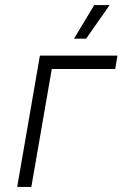

<svg xmlns="http://www.w3.org/2000/svg" viewBox="-20 -740 485 760"><path d="M48 0H104L185 -467H436L445 -520H138ZM321 -587 414 -720H353L273 -587Z"/></svg>

Font: Fixel Display Light
Style: Italic
Weight: 300
Italic angle: -10°
Designer: AlfaBravo + MacPaw
Foundry: Kyrylo Tkachov, Marchela Mozhyna, Serhii Makarenko, Maria Weinstein, Zakhar Kryvoshyya
Version: Version 1.210;Glyphs 3.2 (3217)